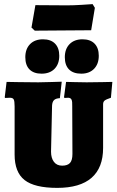

<svg xmlns="http://www.w3.org/2000/svg" viewBox="-20 -904 568 933"><path d="M133 -770 152 -879 306 -878Q337 -878 377.5 -880.5Q418 -883 430 -884L441 -866L423 -757L283 -756L149 -755ZM103 -626Q103 -666 126 -689.5Q149 -713 189 -713Q227 -713 247.5 -692Q268 -671 268 -633Q268 -593 245 -569.5Q222 -546 182 -546Q144 -546 123.5 -566.5Q103 -587 103 -626ZM295 -626Q295 -666 318 -689.5Q341 -713 381 -713Q419 -713 439.5 -692Q460 -671 460 -633Q460 -593 437 -569.5Q414 -546 375 -546Q336 -546 315.5 -566.5Q295 -587 295 -626ZM51 -153V-387Q51 -413 46.5 -421Q42 -429 28 -429L5 -428L3 -431L12 -506Q26 -506 69 -505Q112 -504 166 -504Q197 -504 232 -505.5Q267 -507 280 -507L271 -427Q251 -426 242.5 -417.5Q234 -409 233 -391L228 -167Q228 -136 242 -117.5Q256 -99 282 -99Q308 -99 320 -112Q332 -125 332 -156L331 -387Q332 -411 327.5 -420Q323 -429 311 -429L294 -428L291 -431L301 -506Q312 -506 342.5 -505Q373 -504 401 -504Q443 -504 478.5 -505Q514 -506 526 -506L519 -429Q495 -421 488 -415Q481 -409 481 -397V-185Q481 -89 425 -40Q369 9 258 9Q148 9 99.5 -29Q51 -67 51 -153Z"/></svg>

Font: Alegreya SC Black
Style: Regular
Weight: 900
Designer: Juan Pablo del Peral
Foundry: Huerta Tipografica
Version: Version 2.007; ttfautohint (v1.6)